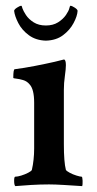

<svg xmlns="http://www.w3.org/2000/svg" viewBox="-20 -633 333 656"><path d="M32.2 2.9Q28.3 -1 28.3 -15.6Q28.3 -29.3 32.2 -29.3Q40 -29.3 52.7 -33.2Q65.4 -37.1 76.7 -43Q87.9 -48.8 88.9 -52.7Q92.8 -69.3 94.7 -87.9Q96.7 -106.4 96.7 -125V-282.2Q96.7 -328.1 81.1 -344.7Q72.3 -355.5 59.1 -359.4Q45.9 -363.3 35.6 -364.3Q25.4 -365.2 25.4 -367.2Q25.4 -396.5 30.3 -396.5Q61.5 -400.4 99.1 -407.7Q136.7 -415 167 -421.9L198.2 -429.7Q205.1 -429.7 205.1 -410.2Q205.1 -397.5 201.7 -373.5Q198.2 -349.6 198.2 -326.2V-140.6Q198.2 -79.1 205.1 -52.7Q207 -48.8 217.8 -43Q228.5 -37.1 241.2 -33.2Q253.9 -29.3 258.8 -29.3Q261.7 -29.3 262.2 -15.6Q262.7 -2 260.7 2.9Q230.5 1 199.2 -1Q168 -2.9 147.5 -2.9Q117.2 -2.9 85.4 -1Q53.7 1 32.2 2.9ZM136.7 -494.1Q102.5 -495.1 78.6 -512.7Q54.7 -530.3 42.5 -554.2Q30.3 -578.1 28.3 -595.7Q28.3 -600.6 38.1 -606.9Q47.9 -613.3 52.7 -613.3Q54.7 -613.3 56.6 -604.5Q59.6 -595.7 68.8 -581.5Q78.1 -567.4 95.2 -556.6Q112.3 -545.9 136.7 -545.9Q161.1 -545.9 178.2 -556.6Q195.3 -567.4 205.1 -581.5Q214.8 -595.7 216.8 -604.5Q218.8 -613.3 220.7 -613.3Q225.6 -613.3 235.4 -606.9Q245.1 -600.6 245.1 -595.7Q244.1 -578.1 231.4 -554.2Q218.8 -530.3 195.3 -512.7Q171.9 -495.1 136.7 -494.1Z"/></svg>

Font: Crimson Text SemiBold
Style: Regular
Weight: 600
Designer: Sebastian Kosch
Foundry: Sebastian Kosch
Version: Version 1.100; ttfautohint (v1.8.4)